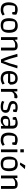

<svg xmlns="http://www.w3.org/2000/svg" viewBox="2355 -3091 744 5494"><g transform="rotate(90 2727.0 -344.0)"><path d="M47 -222Q47 -341 99 -409.5Q151 -478 253 -478Q296 -478 335.5 -466.5Q375 -455 400 -437V-401Q400 -357 387 -322H328L320 -396Q288 -405 248 -405Q221 -405 194 -401.5Q167 -398 151 -392Q141 -366 134 -316.5Q127 -267 127 -222Q127 -142 157.5 -103.5Q188 -65 264 -65Q338 -65 388 -108L425 -51Q391 -22 352.5 -7Q314 8 262 8Q143 8 95 -52.5Q47 -113 47 -222Z M501 -231Q501 -480 721 -480Q918 -480 918 -231Q918 -112 866 -52Q814 8 698 8Q592 8 546.5 -54Q501 -116 501 -231ZM815 -79Q837 -125 837 -215Q837 -286 826.5 -326.5Q816 -367 786.5 -387Q757 -407 698 -407Q641 -407 604 -391Q582 -344 582 -245Q582 -175 592 -137Q602 -99 632 -80.5Q662 -62 721 -62Q776 -62 815 -79Z M1042 -470H1113L1119 -398H1127Q1159 -436 1198 -457Q1237 -478 1289 -478Q1359 -478 1391.5 -447.5Q1424 -417 1424 -344V0H1342V-397Q1311 -406 1275 -406Q1223 -406 1187 -390Q1151 -374 1124 -342V0H1042Z M1520 -467 1601 -474Q1667 -221 1725 -77H1732Q1793 -234 1858 -474L1936 -467Q1868 -226 1772 0H1680Q1630 -112 1592.5 -224Q1555 -336 1520 -467Z M2012 -231Q2012 -347 2067.5 -412.5Q2123 -478 2226 -478Q2314 -478 2357.5 -427.5Q2401 -377 2401 -289Q2401 -269 2400 -259L2340 -200L2091 -204Q2093 -134 2127 -97.5Q2161 -61 2227 -61Q2272 -61 2304.5 -72.5Q2337 -84 2371 -107L2397 -44Q2357 -19 2318 -5.5Q2279 8 2222 8Q2012 8 2012 -231ZM2320 -266Q2326 -293 2326 -315Q2326 -359 2300 -384Q2274 -409 2221 -409Q2149 -409 2120.5 -374.5Q2092 -340 2090 -262Z M2524 -468H2593L2599 -376H2609Q2630 -421 2673 -447.5Q2716 -474 2758 -474Q2766 -474 2778 -465.5Q2790 -457 2794 -450L2785 -383H2739Q2689 -383 2653 -361Q2617 -339 2606 -295V0H2524Z M2868 -31 2892 -96Q2957 -59 3038 -59Q3084 -59 3121 -67Q3130 -91 3130 -120Q3130 -146 3124 -159Q3118 -172 3098 -181.5Q3078 -191 3035 -200Q2953 -217 2911.5 -247Q2870 -277 2870 -338Q2870 -375 2889 -407Q2908 -439 2947.5 -458.5Q2987 -478 3045 -478Q3130 -478 3187 -446V-415Q3187 -379 3174 -346H3115L3107 -411Q3075 -415 3041 -415Q2990 -415 2969 -401Q2948 -387 2948 -351Q2948 -319 2969.5 -300.5Q2991 -282 3052 -269Q3109 -257 3141.5 -242.5Q3174 -228 3191 -202.5Q3208 -177 3208 -134Q3208 -74 3164.5 -33Q3121 8 3032 8Q2936 8 2868 -31Z M3294 -113Q3294 -189 3352 -226Q3410 -263 3512 -263Q3545 -263 3578 -260V-322Q3578 -376 3556 -395.5Q3534 -415 3478 -415Q3444 -415 3412 -411L3402 -336H3341Q3328 -371 3328 -403V-428Q3358 -447 3409.5 -462.5Q3461 -478 3504 -478Q3579 -478 3619.5 -439.5Q3660 -401 3660 -331V0H3587L3583 -66H3575Q3550 -31 3512.5 -11.5Q3475 8 3433 8Q3365 8 3329.5 -24.5Q3294 -57 3294 -113ZM3580 -129V-203Q3545 -211 3488 -211Q3425 -211 3396 -203Q3387 -181 3383.5 -163.5Q3380 -146 3380 -122Q3380 -86 3396.5 -71Q3413 -56 3444 -56Q3485 -56 3521 -75Q3557 -94 3580 -129Z M3775 -222Q3775 -341 3827 -409.5Q3879 -478 3981 -478Q4024 -478 4063.5 -466.5Q4103 -455 4128 -437V-401Q4128 -357 4115 -322H4056L4048 -396Q4016 -405 3976 -405Q3949 -405 3922 -401.5Q3895 -398 3879 -392Q3869 -366 3862 -316.5Q3855 -267 3855 -222Q3855 -142 3885.5 -103.5Q3916 -65 3992 -65Q4066 -65 4116 -108L4153 -51Q4119 -22 4080.5 -7Q4042 8 3990 8Q3871 8 3823 -52.5Q3775 -113 3775 -222Z M4252 -654H4338V-554H4252ZM4255 -470H4335V0H4255Z M4630 -551 4713 -696 4819 -685 4694 -541ZM4461 -231Q4461 -480 4681 -480Q4878 -480 4878 -231Q4878 -112 4826 -52Q4774 8 4658 8Q4552 8 4506.5 -54Q4461 -116 4461 -231ZM4775 -79Q4797 -125 4797 -215Q4797 -286 4786.5 -326.5Q4776 -367 4746.5 -387Q4717 -407 4658 -407Q4601 -407 4564 -391Q4542 -344 4542 -245Q4542 -175 4552 -137Q4562 -99 4592 -80.5Q4622 -62 4681 -62Q4736 -62 4775 -79Z M5002 -470H5073L5079 -398H5087Q5119 -436 5158 -457Q5197 -478 5249 -478Q5319 -478 5351.5 -447.5Q5384 -417 5384 -344V0H5302V-397Q5271 -406 5235 -406Q5183 -406 5147 -390Q5111 -374 5084 -342V0H5002Z"/></g></svg>

Font: Athiti Medium
Style: Regular
Weight: 500
Designer: CadsonDemak Team
Foundry: CadsonDemak
Version: Version 1.032